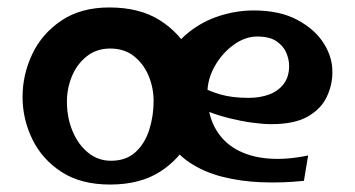

<svg xmlns="http://www.w3.org/2000/svg" viewBox="-20 -483 952 515"><path d="M275.2 12Q196.9 12 144.7 -22Q92.5 -56 66.5 -110Q40.5 -164 40.5 -223Q40.5 -283 66.6 -338Q92.7 -393 144.9 -428Q197.1 -463 273.3 -463Q354.7 -463 408.9 -428.5Q463.2 -394 490.4 -340Q517.5 -286 517.5 -226Q517.5 -167 490.4 -112Q463.2 -57 409.4 -22.5Q355.6 12 275.2 12ZM277.5 -51.8Q318.5 -51.8 343.8 -75.2Q369 -98.8 380.5 -135.5Q392 -172.2 392 -211.8Q392 -247.9 378.5 -279.9Q365 -312 339.2 -332.4Q313.5 -352.8 275.4 -352.8Q239 -352.8 212.8 -332Q186.5 -311.2 173 -278.7Q159.5 -246.2 159.5 -210Q159.5 -167.5 174.6 -131.2Q189.8 -95 216.5 -73.4Q243.2 -51.8 277.5 -51.8ZM795.2 2Q738.8 8 682.4 5.9Q626 3.8 575.9 -9Q525.8 -21.8 487.1 -48Q448.5 -74.2 426.5 -116.1Q404.5 -158 404.5 -219Q404.5 -279 426.9 -323Q449.2 -367 486.4 -396.5Q523.5 -426 569 -440.5Q614.5 -455 660.5 -455Q730.5 -455 777.9 -429.5Q825.2 -404 848.9 -366Q872.5 -328 871.5 -288Q871.5 -255 856.4 -223Q841.2 -191 805.8 -170.5Q770.2 -150 707.5 -150Q685.5 -150 656.4 -154Q627.2 -158 596.8 -165.5Q566.2 -173 539.1 -183.5Q512 -194 494.2 -207L519.5 -251Q539.2 -239 570.8 -229.8Q602.2 -220.5 647.5 -220.5Q677 -220.5 701.4 -229.4Q725.8 -238.2 740.6 -257.4Q755.5 -276.5 755.5 -306.2Q755.5 -323.8 747.8 -341.8Q740 -359.8 721.6 -372.4Q703.2 -385 669.8 -385Q637.2 -385 606.4 -362.5Q575.5 -340 555.9 -305.2Q536.2 -270.5 536.2 -232Q536.2 -178 556.6 -140.4Q577 -102.8 613.8 -82.2Q650.5 -61.8 699.5 -57.8Q748.5 -53.8 806.5 -66Z"/></svg>

Font: Marhey Light
Style: Regular
Weight: 300
Designer: Nur Syamsi & Bustanul Arifin
Foundry: Namelatype
Version: Version 1.000